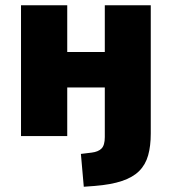

<svg xmlns="http://www.w3.org/2000/svg" viewBox="-20 -518 655 731"><path d="M299 193 288 68 329 63Q354 60 366.5 47.5Q379 35 379 4V-185H236V0H60V-498H236V-320H379V-498H554V-10Q554 38 544 73.5Q534 109 510 133Q486 157 444.5 171Q403 185 340 190Z"/></svg>

Font: Nunito Sans 10pt SemiCondensed Black
Style: Regular
Weight: 900
Width: 4
Designer: Vernon Adams
Foundry: Vernon Adams
Version: Version 3.101;gftools[0.9.27]